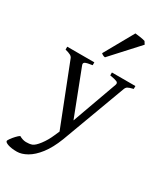

<svg xmlns="http://www.w3.org/2000/svg" viewBox="-258 -819 987 1154"><g transform="rotate(30 235.5 -242.0)"><path d="M483 -434Q454 -427 444.5 -421Q435 -415 430 -400L267 40Q239 112 204 157Q169 202 132 223Q95 244 63 244Q25 244 1.5 236Q-22 228 -22 218Q-22 214 -12.5 200.5Q-3 187 10.5 172.5Q24 158 34 152Q58 166 81 166.5Q104 167 122 161Q141 154 166.5 120.5Q192 87 210 45L225 11L64 -400Q60 -414 47 -421Q34 -428 10 -434V-454H198V-434Q161 -429 149 -422.5Q137 -416 144 -400L264 -89L376 -400Q382 -416 369 -422Q356 -428 320 -434V-454H483ZM238 -512Q229 -513 222 -517Q215 -521 211 -525L325 -728Q336 -727 360 -723.5Q384 -720 395 -716L407 -697Z"/></g></svg>

Font: ChillKai
Style: Regular
Weight: 400
Designer: ChillType
Foundry: 寒蝉字型
Version: Version 2.000